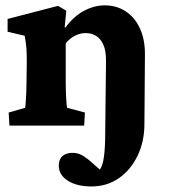

<svg xmlns="http://www.w3.org/2000/svg" viewBox="-20 -460 617 703"><path d="M510.7 -261.7 508.8 -6.8Q508.8 58.6 483.4 110.8Q458 163.1 414.6 192.9Q371.1 222.7 314.5 222.7Q261.7 222.7 228.5 201.7Q195.3 180.7 195.3 146.5Q195.3 123 209 111.3Q222.7 99.6 245.1 99.6Q261.7 99.6 275.4 106Q289.1 112.3 305.7 126L345.7 161.1Q356.4 145.5 360.8 112.3Q365.2 79.1 365.2 28.3L368.2 -238.3Q368.2 -274.4 358.4 -296.4Q348.6 -318.4 332 -328.6Q315.4 -338.9 293.9 -338.9Q273.4 -338.9 254.4 -329.1Q235.4 -319.3 220.7 -301.8V-159.2Q220.7 -131.8 222.2 -102.5Q223.6 -73.2 225.6 -65.4L291 -47.9L288.1 0H14.6L11.7 -47.9L72.3 -65.4Q73.2 -69.3 74.2 -85Q75.2 -100.6 76.2 -121.1Q77.1 -141.6 77.1 -161.1L78.1 -234.4Q78.1 -262.7 76.7 -282.7Q75.2 -302.7 70.3 -329.1L7.8 -343.8V-390.6L192.4 -438.5L222.7 -420.9L216.8 -360.4L219.7 -359.4Q250 -400.4 287.6 -420.4Q325.2 -440.4 363.3 -440.4Q406.2 -440.4 439.5 -418.9Q472.7 -397.5 491.7 -357.4Q510.7 -317.4 510.7 -261.7Z"/></svg>

Font: Crimson Pro ExtraBold
Style: Regular
Weight: 800
Designer: Jacques Le Bailly
Foundry: Baron von Fonthausen
Version: Version 1.003